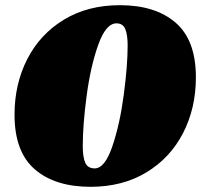

<svg xmlns="http://www.w3.org/2000/svg" viewBox="-20 -700 779 740"><path d="M735 -402Q735 -283 685.5 -187Q636 -91 544 -35.5Q452 20 329 20Q192 20 114 -47.5Q36 -115 36 -258Q36 -376 85 -472Q134 -568 226 -624Q318 -680 442 -680Q579 -680 657 -612.5Q735 -545 735 -402ZM299 -136Q299 -95 308.5 -73Q318 -51 345 -51Q384 -51 413 -136Q442 -221 457 -334.5Q472 -448 472 -525Q472 -565 463 -587.5Q454 -610 429 -610Q388 -610 358.5 -527Q329 -444 314 -331.5Q299 -219 299 -136Z"/></svg>

Font: Sansita Black Italic
Style: Regular
Weight: 900
Italic angle: -11°
Designer: Pablo Cosgaya
Foundry: Omnibus-Type
Version: Version 1.006